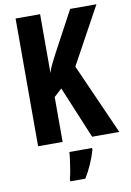

<svg xmlns="http://www.w3.org/2000/svg" viewBox="-100 -775 719 1057"><g transform="rotate(-10 259.0 -246.5)"><path d="M518 0H366L245 -291L201 -251V0H64V-714H201V-385Q206 -404 217 -427.5Q228 -451 244 -481L369 -714H516L342 -396ZM355 72Q344 110 326.5 149.5Q309 189 289 221H205V208Q210 191 214.5 164Q219 137 223 109Q227 81 228 61H355Z"/></g></svg>

Font: Noto Sans Myanmar ExtraCondensed
Style: Bold
Weight: 700
Width: 2
Designer: Monotype Design Team
Foundry: Monotype Imaging Inc.
Version: Version 2.107; ttfautohint (v1.8.4.7-5d5b)